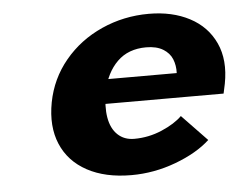

<svg xmlns="http://www.w3.org/2000/svg" viewBox="-41 -499 698 556"><g transform="rotate(-5 308.5 -220.5)"><path d="M108 -220Q121 -288 164.5 -340.5Q208 -393 272.5 -422Q337 -451 410 -451Q478 -451 528.5 -424.5Q579 -398 602 -348Q625 -298 612 -230L606 -202H233L247 -273H476Q477 -295 469.5 -313.5Q462 -332 443 -343.5Q424 -355 394 -355Q342 -355 310 -323.5Q278 -292 267 -239Q259 -195 264.5 -162.5Q270 -130 289 -112Q308 -94 337 -94Q379 -94 417.5 -110.5Q456 -127 477 -148L550 -72Q512 -37 449 -13.5Q386 10 320 10Q244 10 191.5 -18.5Q139 -47 117 -99Q95 -151 108 -220Z"/></g></svg>

Font: Teachers[wght] Italic
Style: Regular
Weight: 400
Designer: Alfredo Marco Pradil & Chank Diesel
Version: Version 1.000;Glyphs 3.1.2 (3151)